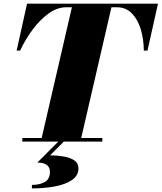

<svg xmlns="http://www.w3.org/2000/svg" viewBox="-20 -770 879 1044"><path d="M251.5 165Q251.5 114 183 114L300.5 -3.5H330.5L252.5 74.5Q292.5 75 327.8 81.2Q363 87.5 384.8 102.5Q406.5 117.5 406.5 145.5Q406.5 185.5 370.5 209.5Q334.5 233.5 276.8 244Q219 254.5 153.5 254.5V235.5Q195 235.5 223.2 219.8Q251.5 204 251.5 165ZM101.5 -19.5H206.5L371 -730.5H340.5Q292 -730.5 245.8 -697.8Q199.5 -665 159.2 -611.5Q119 -558 89.5 -495H70.5L127 -750H839L782 -495H762Q761.5 -558.5 745 -612Q728.5 -665.5 696.2 -698Q664 -730.5 615.5 -730.5H586L421.5 -19.5H536.5V0H101.5Z"/></svg>

Font: Bodoni* 11pt Fatface
Style: Italic
Weight: 900
Italic angle: -13°
Version: Version 2.3